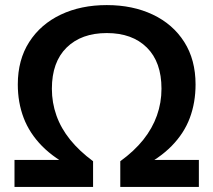

<svg xmlns="http://www.w3.org/2000/svg" viewBox="-20 -735 839 755"><path d="M37 0V-106H273V-72Q194 -111 145 -161Q96 -211 73 -271.5Q50 -332 50 -403Q50 -500 95 -570Q140 -640 219 -677.5Q298 -715 400 -715Q502 -715 581 -677.5Q660 -640 704.5 -570Q749 -500 749 -403Q749 -332 726.5 -271.5Q704 -211 655 -161Q606 -111 527 -72V-106H762V0H453V-101Q508 -141 543.5 -185.5Q579 -230 597 -280.5Q615 -331 615 -386Q615 -491 557.5 -548Q500 -605 400 -605Q300 -605 242 -548Q184 -491 184 -386Q184 -331 202 -280.5Q220 -230 256 -185.5Q292 -141 346 -101V0Z"/></svg>

Font: NunitoSans3
Style: Bold
Weight: 700
Designer: Vernon Adams
Foundry: Vernon Adams
Version: Version 3.101;gftools[0.9.27]